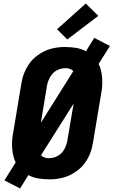

<svg xmlns="http://www.w3.org/2000/svg" viewBox="-20 -1010 644 1090"><path d="M94 60 5 14 69 -88Q61 -104 56.5 -121.5Q52 -139 50 -158Q48 -177 48.5 -199Q49 -221 51 -234L101 -534Q104 -551 108 -567Q112 -583 119 -599Q126 -615 134.5 -630Q143 -645 154 -659Q165 -673 179 -684.5Q193 -696 207.5 -705.5Q222 -715 238 -722Q254 -729 271 -733.5Q288 -738 307 -740.5Q326 -743 338 -743H352Q383 -743 412.5 -738Q442 -733 468 -719L515 -795L604 -749L540 -647Q548 -631 552.5 -613.5Q557 -596 559 -577Q561 -558 560.5 -536Q560 -514 558 -501L508 -201Q505 -184 501 -168Q497 -152 490.5 -136Q484 -120 475 -105Q466 -90 455 -76Q444 -62 430 -50.5Q416 -39 401.5 -29.5Q387 -20 371 -13Q355 -6 338 -1.5Q321 3 302 5.5Q283 8 272 8H257Q226 8 196.5 3Q167 -2 141 -16ZM212 -313 396 -606Q393 -610 388.5 -613Q384 -616 379 -618Q374 -620 368 -621.5Q362 -623 359 -623H352Q340 -623 327 -620Q314 -617 302 -610.5Q290 -604 281 -594.5Q272 -585 265 -573.5Q258 -562 253 -547.5Q248 -533 247 -525ZM251 -112H257Q269 -112 282 -115Q295 -118 307 -124.5Q319 -131 328.5 -140.5Q338 -150 344.5 -161.5Q351 -173 356 -187.5Q361 -202 362 -210L398 -422L213 -129Q216 -125 220.5 -122Q225 -119 230 -117Q235 -115 241 -113.5Q247 -112 251 -112ZM362 -786 304 -844 467 -990 538 -920Z"/></svg>

Font: Iosevka Aile Heavy
Style: Italic
Weight: 900
Italic angle: -9°
Designer: Belleve Invis
Foundry: Belleve Invis
Version: Version 31.1.0; ttfautohint (v1.8.4)